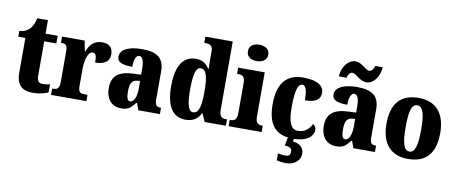

<svg xmlns="http://www.w3.org/2000/svg" viewBox="-81 -1135 4122 1734"><g transform="rotate(10 1980.0 -268.5)"><path d="M234 10C307 10 356 -8 377 -19V-93C358 -87 334 -84 309 -84C268 -84 258 -108 258 -165V-466H369V-536H258V-660H160C151 -617 136 -586 120 -567C103 -546 70 -520 20 -520V-466H85V-149C85 -31 143 10 234 10Z M402 0H727V-58H695C662 -58 642 -66 642 -125V-277C642 -358 664 -442 706 -442C739 -442 744 -412 744 -357C822 -357 875 -385 875 -454C875 -508 848 -548 779 -548C710 -548 669 -516 639 -440H635L616 -536H409V-479H413C452 -479 469 -470 469 -411V-130C469 -67 446 -58 406 -58H402Z M1045 10C1108 10 1132 -9 1172 -62H1181L1203 0H1401V-58H1397C1357 -58 1345 -74 1345 -128V-381C1345 -506 1277 -550 1141 -550C1033 -550 942 -519 942 -446C942 -397 987 -377 1081 -377C1081 -447 1099 -485 1126 -485C1157 -485 1172 -449 1172 -374V-321L1100 -318C970 -313 905 -264 905 -154C905 -42 968 10 1045 10ZM1115 -66C1091 -66 1081 -96 1081 -151C1081 -221 1097 -256 1146 -261L1173 -264V-191C1173 -116 1150 -66 1115 -66Z M1638 10C1706 10 1748 -21 1775 -73H1780L1811 0H2006V-58H1998C1955 -58 1935 -75 1935 -137V-760H1684V-703H1692C1730 -703 1762 -696 1762 -642V-590C1762 -551 1762 -508 1764 -478H1759C1735 -518 1700 -548 1635 -548C1523 -548 1457 -460 1457 -267C1457 -75 1523 10 1638 10ZM1692 -68C1648 -68 1631 -135 1631 -268C1631 -400 1648 -472 1693 -472C1746 -472 1762 -400 1762 -269C1762 -136 1746 -68 1692 -68Z M2178 -623C2229 -623 2272 -648 2272 -698C2272 -750 2229 -773 2178 -773C2125 -773 2085 -750 2085 -698C2085 -648 2125 -623 2178 -623ZM2031 0H2334V-58H2324C2291 -58 2268 -73 2268 -128V-536H2024V-479H2041C2072 -479 2097 -463 2097 -412V-131C2097 -74 2074 -58 2041 -58H2031Z M2595 239C2671 239 2729 197 2729 127C2729 73 2685 40 2627 35L2632 10C2768 7 2808 -55 2808 -105C2808 -125 2797 -142 2779 -152C2758 -104 2714 -67 2654 -67C2588 -67 2562 -135 2562 -267C2562 -435 2586 -485 2625 -485C2658 -485 2669 -422 2669 -350C2792 -350 2810 -402 2810 -444C2810 -498 2763 -550 2619 -550C2490 -550 2388 -483 2388 -266C2388 -81 2461 -7 2576 7L2561 83C2598 87 2627 91 2627 130C2627 165 2607 172 2573 172C2557 172 2535 169 2513 164V228C2535 235 2578 239 2595 239Z M3187 -606C3249 -606 3306 -677 3309 -766H3240C3236 -739 3214 -713 3196 -713C3159 -713 3121 -776 3058 -776C2995 -776 2937 -705 2933 -616H3004C3008 -643 3027 -669 3048 -669C3086 -669 3123 -606 3187 -606ZM3017 10C3080 10 3104 -9 3144 -62H3153L3175 0H3373V-58H3369C3329 -58 3317 -74 3317 -128V-381C3317 -506 3249 -550 3113 -550C3005 -550 2914 -519 2914 -446C2914 -397 2959 -377 3053 -377C3053 -447 3071 -485 3098 -485C3129 -485 3144 -449 3144 -374V-321L3072 -318C2942 -313 2877 -264 2877 -154C2877 -42 2940 10 3017 10ZM3087 -66C3063 -66 3053 -96 3053 -151C3053 -221 3069 -256 3118 -261L3145 -264V-191C3145 -116 3122 -66 3087 -66Z M3676 10C3839 10 3924 -82 3924 -270C3924 -458 3831 -550 3679 -550C3516 -550 3431 -458 3431 -270C3431 -82 3524 10 3676 10ZM3678 -58C3625 -58 3607 -131 3607 -270C3607 -410 3624 -482 3677 -482C3730 -482 3749 -410 3749 -270C3749 -131 3731 -58 3678 -58Z"/></g></svg>

Font: Noto Serif Bengali Condensed Black
Style: Regular
Weight: 900
Width: 3
Designer: Juan Bruce, Universal Thirst, Indian Type Foundry and the Monotype Design Team.
Foundry: Monotype Imaging Inc.
Version: Version 2.003